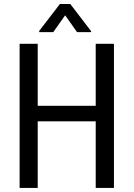

<svg xmlns="http://www.w3.org/2000/svg" viewBox="-20 -927 660 947"><path d="M542 0H452.1V-328.6H166V0H76.7V-710.9H166V-405.3H452.1V-710.9H542ZM429.2 -773.4V-768.6H359.9L301.3 -851.6L242.7 -768.6H173.3V-774.4L275.4 -907.2H326.7Z"/></svg>

Font: Roboto Condensed
Style: Regular
Weight: 400
Designer: Google
Version: Version 2.001047; 2015